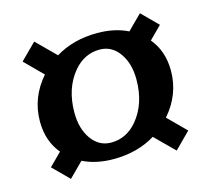

<svg xmlns="http://www.w3.org/2000/svg" viewBox="-93 -793 931 848"><g transform="rotate(-15 372.5 -369.0)"><path d="M344.7 -163.6Q414.6 -163.6 463.4 -221.2Q523.9 -293 523.9 -404.8Q523.9 -476.6 490.7 -524.4Q456.1 -573.7 400.4 -573.7Q330.6 -573.7 281.7 -516.1Q221.2 -444.3 221.2 -332.5Q221.2 -260.7 254.4 -212.9Q289.1 -163.6 344.7 -163.6ZM130.9 -682.6 217.3 -596.7Q299.3 -647 409.2 -647Q488.3 -647 548.8 -617.2L614.3 -682.6L686.5 -610.4L629.9 -553.7Q681.2 -492.2 681.2 -402.8Q681.2 -293.5 606 -207.5L686.5 -127L614.3 -54.7L527.8 -140.6Q445.8 -90.3 335.9 -90.3Q256.8 -90.3 196.3 -120.1L130.9 -54.7L58.6 -127L115.2 -183.6Q64 -245.1 64 -334.5Q64 -443.8 139.2 -529.8L58.6 -610.4Z"/></g></svg>

Font: Berenika
Style: Bold
Weight: 700
Designer: Wojciech Kalinowski "wmk69" (wmk69@o2.pl)
Foundry: Wojciech Kalinowski "wmk69" (wmk69@o2.pl)
Version: Version 3.1.0; 2021-05-14